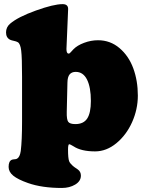

<svg xmlns="http://www.w3.org/2000/svg" viewBox="-20 -726 718 948"><path d="M88.9 -127V-346.7Q88.9 -441.4 84.7 -475.8Q80.6 -510.3 67.9 -517.6Q60.1 -522 48.6 -524.2Q37.1 -526.4 29.8 -529.8Q9.8 -540 9.8 -565.9Q9.8 -591.8 29.8 -608.9Q68.4 -642.1 156.7 -673.8Q245.1 -705.6 289.1 -705.6Q316.4 -705.6 316.4 -681.6Q316.4 -677.7 312.3 -583Q308.1 -488.3 308.1 -483.9Q308.1 -461.4 318.8 -461.4Q321.8 -461.4 324.7 -463.6Q327.6 -465.8 333 -472.2Q338.4 -478.5 342.3 -482.4Q361.3 -502 395.3 -514.6Q429.2 -527.3 463.9 -527.3Q524.4 -527.3 570.1 -488.5Q615.7 -449.7 638.2 -388.4Q660.6 -327.1 660.6 -253.9Q660.6 -186.5 632.3 -123Q604 -59.6 554.7 -19Q505.4 21.5 449.7 21.5Q380.9 21.5 343.3 -3.4Q326.7 -13.7 321.8 -13.7Q315.9 -13.7 315.9 12.7Q315.9 55.2 321.3 69.8Q325.2 80.1 339.4 92.8Q345.2 98.1 364.3 110.8Q379.4 121.6 379.4 141.1Q379.4 168.5 351.3 185.3Q323.2 202.1 285.2 202.1Q187.5 202.1 118.2 177.7Q68.4 160.2 45.4 141.4Q22.5 122.6 22.5 98.1Q22.5 69.8 38.1 63Q42.5 61 51 60.5Q59.6 60.1 64 57.6Q78.1 49.8 82.5 19.5Q88.9 -32.2 88.9 -127ZM352.1 -113.3Q392.6 -113.3 410.6 -140.9Q428.7 -168.5 428.7 -227.5Q428.7 -294.9 409.7 -333Q390.6 -371.1 354 -371.1Q334 -371.1 323.7 -358.6Q313.5 -346.2 313 -318.8L309.6 -173.8Q308.6 -135.7 316.9 -124.5Q325.2 -113.3 352.1 -113.3Z"/></svg>

Font: Cooper* Black
Style: Regular
Weight: 900
Designer: Owen Earl
Foundry: indestructible type*
Version: Version 0.001